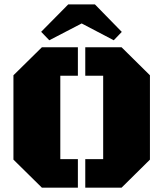

<svg xmlns="http://www.w3.org/2000/svg" viewBox="-20 -866 754 886"><path d="M258.3 -131.8H339.4V0H173.3L42 -129.4V-518.6L173.3 -647.9H339.4V-516.6H258.3ZM456.1 -516.6H373.5V-647.9H541L671.9 -518.6V-129.4L541 0H373.5V-131.8H456.1ZM294.9 -845.7H418L542 -718.8L504.9 -680.2L356.9 -757.8L207.5 -680.2L169.9 -719.2Z"/></svg>

Font: Black Ops One
Style: Regular
Weight: 400
Designer: James Grieshaber
Foundry: James Grieshaber
Version: Version 1.002